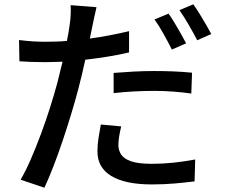

<svg xmlns="http://www.w3.org/2000/svg" viewBox="-20 -812 1040 887"><path d="M504.9 -475.1Q545.4 -478.5 594.7 -481.2Q644 -483.9 691.9 -483.9Q735.4 -483.9 779.8 -482.2Q824.2 -480.5 867.2 -476.1L863.8 -379.9Q825.7 -385.3 782.2 -388.7Q738.8 -392.1 693.8 -392.1Q645 -392.1 598.6 -389.6Q552.2 -387.2 504.9 -381.8ZM540 -228Q534.2 -204.6 530.5 -182.1Q526.9 -159.7 526.9 -141.1Q526.9 -118.7 539.1 -98.9Q551.3 -79.1 584.7 -67.1Q618.2 -55.2 682.1 -55.2Q731 -55.2 781.7 -60.5Q832.5 -65.9 881.8 -75.2L878.9 25.9Q836.9 31.2 787.4 35.6Q737.8 40 681.2 40Q558.6 40 494.4 1.2Q430.2 -37.6 430.2 -111.8Q430.2 -143.6 435.1 -174.8Q439.9 -206.1 445.8 -236.8ZM758.8 -749Q771.5 -731 786.6 -706.1Q801.8 -681.2 815.9 -656Q830.1 -630.9 839.8 -611.8L773.9 -583Q758.8 -613.8 736.6 -653.6Q714.4 -693.4 693.8 -722.2ZM873 -792Q886.7 -772.9 902.3 -747.8Q918 -722.7 932.1 -697.8Q946.3 -672.9 956.1 -654.8L891.1 -626Q874.5 -658.2 851.8 -697.3Q829.1 -736.3 809.1 -765.1ZM189.9 -619.1Q213.4 -619.1 238.5 -619.9Q263.7 -620.6 289.1 -623Q293.5 -645.5 296.9 -664.1Q300.3 -682.6 301.8 -696.8Q305.7 -721.2 306.6 -746.3Q307.6 -771.5 306.2 -788.1L425.8 -778.8Q421.4 -760.3 415.8 -734.1Q410.2 -708 407.2 -692.9L395 -633.8Q440.9 -640.1 486.8 -648.9Q532.7 -657.7 576.2 -668V-569.8Q528.8 -558.6 477.3 -550.3Q425.8 -542 374 -536.1Q367.2 -503.9 359.1 -470.2Q351.1 -436.5 342.8 -404.8Q329.1 -352.1 310.3 -289.8Q291.5 -227.5 270.3 -164.3Q249 -101.1 227.1 -44.2Q205.1 12.7 185.1 55.2L75.2 18.1Q97.7 -20 121.6 -74.7Q145.5 -129.4 168.7 -191.7Q191.9 -253.9 211.4 -315.7Q231 -377.4 245.1 -430.2L269 -526.9Q248 -526.4 227.8 -525.6Q207.5 -524.9 189 -524.9Q153.8 -524.9 125.5 -525.9Q97.2 -526.9 69.8 -528.8L67.9 -627Q105 -622.6 132.8 -620.8Q160.6 -619.1 189.9 -619.1Z"/></svg>

Font: Source Han Sans CN Medium
Style: Regular
Weight: 500
Designer: Ryoko NISHIZUKA  (kana, bopomofo & ideographs); Paul D. Hunt (Latin, Greek & Cyrillic); Sandoll Communications , Soo-you
Foundry: Adobe
Version: Version 2.004;hotconv 1.0.118;makeotfexe 2.5.65603